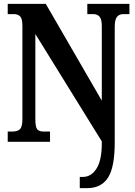

<svg xmlns="http://www.w3.org/2000/svg" viewBox="-20 -734 699 994"><path d="M393 182H409Q452 182 479.5 139Q507 96 507 9V-2L163 -558V-118Q163 -77 172.5 -65Q182 -53 206 -53H239V0H20V-53H44Q71 -53 83.5 -65.5Q96 -78 96 -118V-600Q96 -637 84.5 -649Q73 -661 51 -661H20V-714H217L507 -213V-600Q507 -634 495.5 -647.5Q484 -661 463 -661H432V-714H650V-661H619Q597 -661 585.5 -646.5Q574 -632 574 -596V3Q574 132 539 186Q504 240 432 240H393Z"/></svg>

Font: Noto Serif CondExtraBold
Style: Regular
Weight: 800
Width: 3
Designer: Monotype Design Team
Foundry: Monotype Imaging Inc.
Version: Version 1.001